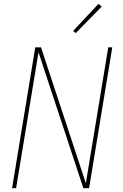

<svg xmlns="http://www.w3.org/2000/svg" viewBox="-20 -982 640 1002"><path d="M43 0 164 -735H194L428 -26L545 -735H566L445 0H415L181 -709L64 0ZM375 -809 362 -821 494 -962 511 -948Z"/></svg>

Font: Iosevka Aile Thin Oblique
Style: Regular
Weight: 100
Italic angle: -9°
Designer: Belleve Invis
Foundry: Belleve Invis
Version: Version 31.1.0; ttfautohint (v1.8.4)